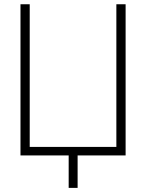

<svg xmlns="http://www.w3.org/2000/svg" viewBox="-20 -748 703 924"><path d="M584.5 0H78.6V-727.5H123V-41H540V-727.5H584.5ZM310.5 156.2V-18.1H353.5V156.2Z"/></svg>

Font: Inter Display ExtraLight
Style: Regular
Weight: 200
Designer: Rasmus Andersson
Foundry: rsms
Version: Version 4.000;git-a52131595